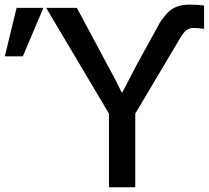

<svg xmlns="http://www.w3.org/2000/svg" viewBox="-36 -792 883 812"><path d="M159.2 -758.8H289.1L417 -519.5Q455.1 -451.2 478.5 -401.4H481.4Q521.5 -478.5 542 -517.6L628.9 -675.8Q638.7 -694.3 645.5 -704.6Q652.3 -714.8 668.9 -733.9Q685.5 -752.9 709.5 -762.7Q733.4 -772.5 763.7 -772.5Q797.9 -772.5 827.1 -768.6V-669.9Q799.8 -673.8 779.3 -673.8Q771.5 -673.8 763.7 -670.4Q755.9 -667 751 -663.1Q746.1 -659.2 740.2 -651.9Q734.4 -644.5 731.4 -640.1Q728.5 -635.7 723.6 -627.4Q718.8 -619.1 717.8 -617.2L536.1 -311.5V0H424.8V-311.5ZM-15.6 -553.7 34.2 -758.8H147.5L60.5 -553.7Z"/></svg>

Font: Gothic A1 SemiBold
Style: Regular
Weight: 600
Version: Version 2.50